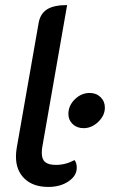

<svg xmlns="http://www.w3.org/2000/svg" viewBox="-20 -729 456 758"><path d="M43 -111Q43 -127 46 -145L133 -641Q140 -676 166.5 -692.5Q193 -709 245 -709L147 -149Q145 -140 145 -125Q145 -100 158.5 -89Q172 -78 201 -78Q239 -78 274 -97Q283 -87 283 -67Q283 -35 250.5 -13Q218 9 171 9Q111 9 77 -23.5Q43 -56 43 -111ZM250 -279Q250 -312 275.5 -337Q301 -362 334 -362Q360 -362 377 -345.5Q394 -329 394 -304Q394 -273 368 -248Q342 -223 310 -223Q284 -223 267 -239Q250 -255 250 -279Z"/></svg>

Font: K2D Medium
Style: Italic
Weight: 500
Italic angle: -10°
Designer: Katatrad Aksorn Co.,Ltd.
Foundry: Cadson Demak Co.,Ltd.
Version: Version 1.000; ttfautohint (v1.6)